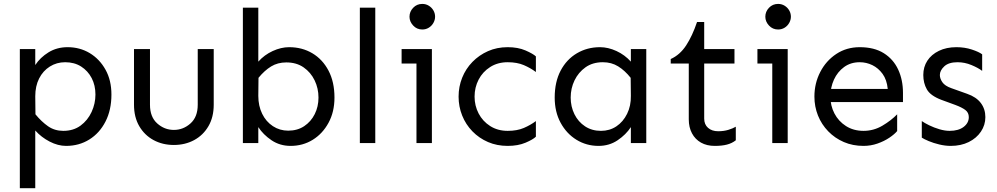

<svg xmlns="http://www.w3.org/2000/svg" viewBox="-20 -743 5176 997"><path d="M83 234.4V-488.3H163.1V-405.3Q188.5 -444.3 231.9 -471.2Q275.4 -498 331.1 -498Q394.5 -498 445.8 -467.3Q497.1 -436.5 527.8 -381.3Q558.6 -326.2 558.6 -252Q558.6 -171.9 527.8 -111.8Q497.1 -51.8 443.8 -18.6Q390.6 14.6 323.2 14.6Q281.2 14.6 237.8 -7.8Q194.3 -30.3 163.1 -65.4V234.4ZM308.6 -63.5Q361.3 -63.5 398.4 -90.8Q435.5 -118.2 455.6 -161.6Q475.6 -205.1 475.6 -252Q475.6 -299.8 456.1 -337.4Q436.5 -375 401.4 -397.5Q366.2 -419.9 318.4 -419.9Q274.4 -419.9 238.8 -397.5Q203.1 -375 183.1 -335.4Q163.1 -295.9 163.1 -243.2L164.1 -149.4Q195.3 -111.3 229.5 -87.4Q263.7 -63.5 308.6 -63.5Z M882.8 9.8Q824.2 9.8 777.3 -15.6Q730.5 -41 703.1 -87.9Q675.8 -134.8 675.8 -199.2V-488.3H758.8V-199.2Q758.8 -135.7 796.4 -102.1Q834 -68.4 882.8 -68.4Q931.6 -68.4 969.2 -102.1Q1006.8 -135.7 1006.8 -199.2V-488.3H1089.8V-199.2Q1089.8 -134.8 1062.5 -87.9Q1035.2 -41 988.3 -15.6Q941.4 9.8 882.8 9.8Z M1489.3 14.6Q1433.6 14.6 1390.1 -14.6Q1346.7 -43.9 1321.3 -83V0H1241.2V-703.1H1321.3V-422.9Q1352.5 -458 1396 -478Q1439.5 -498 1481.4 -498Q1548.8 -498 1602.1 -466.3Q1655.3 -434.6 1686 -376Q1716.8 -317.4 1716.8 -236.3Q1716.8 -162.1 1686 -105.5Q1655.3 -48.8 1604 -17.1Q1552.7 14.6 1489.3 14.6ZM1476.6 -64.5Q1524.4 -64.5 1559.6 -87.9Q1594.7 -111.3 1614.3 -150.4Q1633.8 -189.5 1633.8 -236.3Q1633.8 -284.2 1613.8 -325.7Q1593.8 -367.2 1556.6 -393.1Q1519.5 -418.9 1466.8 -418.9Q1421.9 -418.9 1387.7 -397.9Q1353.5 -377 1322.3 -338.9L1321.3 -245.1Q1321.3 -193.4 1341.3 -152.3Q1361.3 -111.3 1397 -87.9Q1432.6 -64.5 1476.6 -64.5Z M1848.6 0V-703.1H1928.7V0Z M2172.9 -589.8Q2144.5 -589.8 2125.5 -610.4Q2106.4 -630.9 2106.4 -656.2Q2106.4 -682.6 2125.5 -702.6Q2144.5 -722.7 2172.9 -722.7Q2191.4 -722.7 2206.5 -713.4Q2221.7 -704.1 2230.5 -689Q2239.3 -673.8 2239.3 -656.2Q2239.3 -639.6 2230.5 -624Q2221.7 -608.4 2206.5 -599.1Q2191.4 -589.8 2172.9 -589.8ZM2142.6 0V-488.3H2222.7V0ZM2065.4 -413.1V-488.3H2222.7V-413.1Z M2616.2 14.6Q2560.5 14.6 2514.2 -5.4Q2467.8 -25.4 2433.1 -61Q2398.4 -96.7 2379.9 -143.1Q2361.3 -189.5 2361.3 -241.2Q2361.3 -293 2379.9 -339.4Q2398.4 -385.7 2433.1 -421.4Q2467.8 -457 2514.2 -477.5Q2560.5 -498 2616.2 -498Q2669.9 -498 2709 -481Q2748 -463.9 2762.7 -450.2V-369.1Q2735.4 -389.6 2700.2 -404.8Q2665 -419.9 2616.2 -419.9Q2564.5 -419.9 2525.4 -395Q2486.3 -370.1 2465.3 -329.6Q2444.3 -289.1 2444.3 -241.2Q2444.3 -194.3 2465.3 -153.8Q2486.3 -113.3 2525.4 -88.4Q2564.5 -63.5 2616.2 -63.5Q2665 -63.5 2700.2 -78.6Q2735.4 -93.8 2762.7 -114.3V-33.2Q2748 -18.6 2709 -2Q2669.9 14.6 2616.2 14.6Z M3087.9 14.6Q3025.4 14.6 2973.6 -17.1Q2921.9 -48.8 2891.1 -105.5Q2860.4 -162.1 2860.4 -236.3Q2860.4 -317.4 2891.1 -376Q2921.9 -434.6 2975.6 -466.3Q3029.3 -498 3095.7 -498Q3137.7 -498 3181.2 -478Q3224.6 -458 3255.9 -422.9V-488.3H3335.9V0H3255.9V-83Q3230.5 -43.9 3187 -14.6Q3143.6 14.6 3087.9 14.6ZM3100.6 -63.5Q3145.5 -63.5 3180.7 -86.9Q3215.8 -110.4 3236.3 -151.9Q3256.8 -193.4 3255.9 -245.1L3254.9 -338.9Q3224.6 -377 3189.9 -398.4Q3155.3 -419.9 3110.4 -419.9Q3057.6 -419.9 3020.5 -393.6Q2983.4 -367.2 2963.4 -325.7Q2943.4 -284.2 2943.4 -236.3Q2943.4 -189.5 2962.9 -149.9Q2982.4 -110.4 3018.1 -86.9Q3053.7 -63.5 3100.6 -63.5Z M3691.4 14.6Q3650.4 14.6 3620.1 -2.4Q3589.8 -19.5 3573.2 -50.8Q3556.6 -82 3556.6 -123V-413.1H3462.9V-436.5Q3510.7 -458 3543 -507.3Q3575.2 -556.6 3599.6 -628.9H3636.7V-488.3H3793.9V-413.1H3636.7V-127Q3636.7 -96.7 3656.7 -79.1Q3676.8 -61.5 3709 -61.5Q3738.3 -61.5 3762.2 -68.8Q3786.1 -76.2 3800.8 -85V-14.6Q3781.2 1 3754.9 7.8Q3728.5 14.6 3691.4 14.6Z M4020.5 -589.8Q3992.2 -589.8 3973.1 -610.4Q3954.1 -630.9 3954.1 -656.2Q3954.1 -682.6 3973.1 -702.6Q3992.2 -722.7 4020.5 -722.7Q4039.1 -722.7 4054.2 -713.4Q4069.3 -704.1 4078.1 -689Q4086.9 -673.8 4086.9 -656.2Q4086.9 -639.6 4078.1 -624Q4069.3 -608.4 4054.2 -599.1Q4039.1 -589.8 4020.5 -589.8ZM3990.2 0V-488.3H4070.3V0ZM3913.1 -413.1V-488.3H4070.3V-413.1Z M4463.9 14.6Q4408.2 14.6 4361.8 -5.4Q4315.4 -25.4 4280.8 -61Q4246.1 -96.7 4227.5 -143.1Q4209 -189.5 4209 -241.2Q4209 -310.5 4239.3 -369.1Q4269.5 -427.7 4322.8 -462.9Q4376 -498 4444.3 -498Q4519.5 -498 4569.3 -466.8Q4619.1 -435.5 4644 -381.8Q4668.9 -328.1 4668.9 -260.7V-212.9H4284.2V-281.2H4589.8Q4585 -329.1 4563 -359.4Q4541 -389.6 4509.8 -404.8Q4478.5 -419.9 4444.3 -419.9Q4397.5 -419.9 4363.3 -395Q4329.1 -370.1 4310.5 -329.6Q4292 -289.1 4292 -241.2Q4292 -194.3 4313 -153.8Q4334 -113.3 4373 -88.4Q4412.1 -63.5 4463.9 -63.5Q4516.6 -63.5 4562 -90.3Q4607.4 -117.2 4638.7 -149.4V-62.5Q4625 -45.9 4598.1 -27.8Q4571.3 -9.8 4536.6 2.4Q4502 14.6 4463.9 14.6Z M4917 14.6Q4888.7 14.6 4857.9 7.3Q4827.1 0 4802.7 -10.3Q4778.3 -20.5 4766.6 -28.3V-114.3Q4780.3 -104.5 4805.2 -92.3Q4830.1 -80.1 4858.4 -71.8Q4886.7 -63.5 4911.1 -63.5Q4957 -63.5 4983.9 -84Q5010.7 -104.5 5010.7 -134.8Q5010.7 -158.2 4992.7 -171.9Q4974.6 -185.5 4940.4 -198.2L4868.2 -224.6Q4811.5 -246.1 4793 -278.8Q4774.4 -311.5 4774.4 -353.5Q4774.4 -395.5 4795.4 -427.7Q4816.4 -460 4855.5 -479Q4894.5 -498 4946.3 -498Q4989.3 -498 5026.4 -485.8Q5063.5 -473.6 5080.1 -460.9V-375Q5059.6 -390.6 5024.4 -405.3Q4989.3 -419.9 4952.1 -419.9Q4906.2 -419.9 4883.3 -398.4Q4860.4 -377 4860.4 -353.5Q4860.4 -335 4873.5 -315.9Q4886.7 -296.9 4919.9 -285.2L5002 -255.9Q5049.8 -239.3 5073.2 -208Q5096.7 -176.8 5096.7 -134.8Q5096.7 -93.8 5073.7 -59.6Q5050.8 -25.4 5010.3 -5.4Q4969.7 14.6 4917 14.6Z"/></svg>

Font: Sen
Style: Regular
Weight: 400
Designer: Kosal Sen, Philatype
Foundry: Philatype
Version: Version 2.000;gftools[0.9.31]